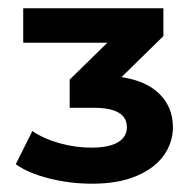

<svg xmlns="http://www.w3.org/2000/svg" viewBox="-20 -762 470 463"><path d="M397 -455Q397 -419 375.5 -388Q354 -357 310 -338Q266 -319 202 -319Q148 -319 97.5 -332Q47 -345 18 -366L58 -446Q86 -427 124 -416.5Q162 -406 200 -406Q243 -406 264.5 -419Q286 -432 286 -455Q286 -502 207 -502H148V-570L239 -659H36V-742H374V-675L273 -576Q333 -567 365 -535Q397 -503 397 -455Z"/></svg>

Font: mBank
Style: Bold
Weight: 700
Designer: Julieta Ulanovsky
Foundry: Julieta Ulanovsky
Version: Version 7.200